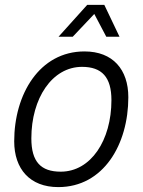

<svg xmlns="http://www.w3.org/2000/svg" viewBox="-20 -752 583 784"><path d="M219 -602H277L365 -695L414 -602H468L406 -732H336ZM218 12C403 12 504 -163 504 -355C504 -468 441 -542 325 -542C141 -542 38 -367 38 -175C38 -62 102 12 218 12ZM228 -51C147 -51 108 -91 108 -187C108 -351 193 -479 315 -479C396 -479 435 -437 435 -343C435 -179 351 -51 228 -51Z"/></svg>

Font: Geist Light
Style: Italic
Weight: 300
Italic angle: -12°
Designer: Basement.studio, Andrés Briganti, Mateo Zaragoza
Foundry: Basement.studio, Vercel, Andrés Briganti, Guido Ferreyra, Mateo Zaragoza
Version: Version 1.500